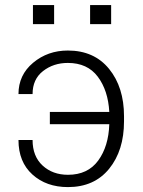

<svg xmlns="http://www.w3.org/2000/svg" viewBox="-20 -741 575 771"><path d="M252.4 -488.3Q194.8 -488.3 152.8 -455.6Q110.8 -422.9 110.8 -363.3H54.2Q54.2 -439.9 113 -489Q171.9 -538.1 252.4 -538.1Q357.9 -538.1 418 -464.4Q478 -390.6 478 -274.4V-253.9Q478 -136.7 418.2 -63.2Q358.4 10.3 252.9 10.3Q166 10.3 110.1 -40.3Q54.2 -90.8 54.2 -178.7H110.8Q110.8 -113.3 151.1 -76.2Q191.4 -39.1 252.9 -39.1Q332.5 -39.1 374.3 -96.2Q416 -153.3 418.9 -242.2H180.2V-291.5H418.9Q414.1 -377.9 372.6 -433.1Q331.1 -488.3 252.4 -488.3ZM426.3 -644H341.8V-720.7H426.3ZM197.3 -644H112.3V-720.7H197.3Z"/></svg>

Font: Roboto Web
Style: Light
Weight: 300
Designer: Google
Version: Version 1.200310; 2013